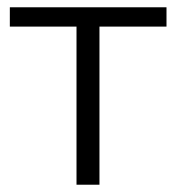

<svg xmlns="http://www.w3.org/2000/svg" viewBox="-20 -507 484 527"><path d="M190 0V-434H7V-487H437V-434H253V0Z"/></svg>

Font: Nunito Sans 11pt Light
Style: Regular
Weight: 300
Version: Version 3.101;gftools[0.9.27]